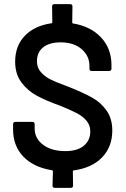

<svg xmlns="http://www.w3.org/2000/svg" viewBox="-20 -816 606 925"><path d="M233 78 235 9Q235 6 230 4Q142 -10 92.5 -61.5Q43 -113 43 -192V-218Q43 -223 46 -226Q49 -229 54 -229H136Q141 -229 144 -226Q147 -223 147 -218V-197Q147 -149 187.5 -118.5Q228 -88 295 -88Q353 -88 384 -114Q415 -140 415 -183Q415 -212 397.5 -233.5Q380 -255 350.5 -270.5Q321 -286 269 -307Q204 -330 159 -354Q114 -378 83.5 -418.5Q53 -459 53 -519Q53 -595 99.5 -643.5Q146 -692 228 -704Q232 -704 232 -709L231 -785Q231 -796 242 -796H318Q329 -796 329 -785L328 -708Q328 -703 332 -703Q417 -689 467 -635.5Q517 -582 517 -503V-485Q517 -480 514 -477Q511 -474 506 -474H422Q411 -474 411 -485V-498Q411 -547 373 -579.5Q335 -612 272 -612Q218 -612 188 -588Q158 -564 158 -521Q158 -490 176.5 -469Q195 -448 221 -434.5Q247 -421 289 -406L315 -396Q382 -369 423.5 -346Q465 -323 493 -284Q521 -245 521 -187Q521 -109 472 -58Q423 -7 335 5Q331 5 331 10L332 78Q332 89 321 89H244Q233 89 233 78Z"/></svg>

Font: Barlow GEO Semi Bold
Style: Regular
Weight: 600
Designer: Jeremy Tribby
Foundry: Tribby Type
Version: Version 1.408